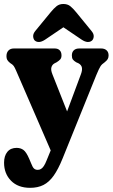

<svg xmlns="http://www.w3.org/2000/svg" viewBox="-31 -683 557 949"><path d="M320.9 -81 224 70.7 49.3 -332.3Q41.8 -349.8 36.7 -357Q31.6 -364.2 19 -371.6Q8.7 -380 4.8 -387.2Q0.9 -394.3 0.9 -405.1Q0.9 -422.9 10.6 -433.1Q20.4 -443.4 36.9 -443.4H239.7Q255.5 -443.4 264.2 -434.3Q273 -425.3 273 -409.1Q273 -396.4 266.7 -389.4Q260.5 -382.4 248.9 -375.2L238.5 -369.9Q226.8 -363.5 223.1 -350.3Q219.5 -337 227.9 -316.2ZM198.9 111 236.1 20.1 272.4 -56.4 369.2 -316.8Q376.3 -335.8 373.8 -349Q371.4 -362.1 356.7 -370.3L345.5 -375.2Q333.7 -382.3 328.9 -389.3Q324.2 -396.2 324.2 -409.1Q324.2 -425.2 333.8 -434.3Q343.4 -443.4 360.2 -443.4H469.3Q485.9 -443.4 495.8 -434.3Q505.7 -425.3 505.7 -409.1Q505.7 -398.3 501.4 -391Q497.1 -383.6 486 -374.8Q472.8 -366.2 465.7 -355.4Q458.6 -344.6 445.1 -312L278.6 99.8Q257 153.3 234.4 185.2Q211.8 217 183.9 231.2Q156 245.4 118 245.4Q58.1 245.4 23.6 210.4Q-10.9 175.4 -10.9 121.2Q-10.9 87.6 5.2 67.8Q21.2 47.9 51.1 47.9Q71 47.9 84.9 58.2Q98.9 68.4 113.3 101.8L123.3 125.5Q130.1 143.6 137.2 150.1Q144.4 156.5 155.5 156.5Q164.1 156.5 171.5 152.1Q179 147.7 185.7 137.5Q192.5 127.3 198.9 111ZM317 -571.6H247.7L373.1 -486.7Q389.1 -476.2 402 -475.5Q415 -474.8 424.1 -482.9Q431.5 -490.2 432.2 -503.1Q433 -516.1 420.7 -530.5L345.3 -622.7Q330.2 -641.3 316.6 -652.3Q303 -663.3 282 -663.3Q262.1 -663.3 248.4 -652.2Q234.8 -641.2 219.6 -622.7L143.9 -530.5Q132.1 -516.2 132.9 -503.1Q133.7 -490.1 140.6 -482.9Q149.8 -474.8 162.6 -475.5Q175.4 -476.2 191.5 -486.7Z"/></svg>

Font: Fraunces 144pt S100 Black
Style: Regular
Weight: 900
Version: Version 1.000